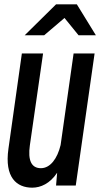

<svg xmlns="http://www.w3.org/2000/svg" viewBox="-20 -827 463 887"><path d="M239 -807 94 -664H184L278 -744L343 -664H423L335 -807ZM320 -580 260 -157C245 -94 212 -50 169 -50C125 -50 108 -86 118 -156L179 -580H81L19 -140C0 -7 57 40 129 40C168 40 211 21 244 -29L239 30H330L417 -580Z"/></svg>

Font: Smiley Sans Oblique
Style: Regular
Weight: 400
Italic angle: -8°
Designer: oooooohmygosh, Nagisa Chen, Janine Sui, Heda Shi, Jian Li
Foundry: atelierAnchor
Version: Version 2.0.1